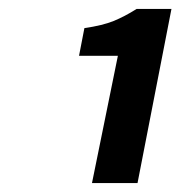

<svg xmlns="http://www.w3.org/2000/svg" viewBox="-20 -785 416 430"><path d="M186 -375 244 -660H157L169 -722Q210 -728 234.5 -738Q259 -748 286 -765H364L288 -375Z"/></svg>

Font: Source Sans 3 ExtraLight
Style: Bold Italic
Weight: 700
Italic angle: -11°
Version: Version 3.052;hotconv 1.1.0;makeotfexe 2.6.0